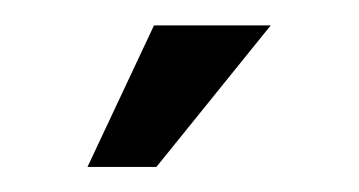

<svg xmlns="http://www.w3.org/2000/svg" viewBox="-20 -664 282 151"><path d="M101.1 -644H192.9L103 -532.7H48.8Z"/></svg>

Font: SengBuhan
Style: Regular
Weight: 400
Designer: John M. Durdin
Foundry: Lao Script for Windows
Version: Version 1.400